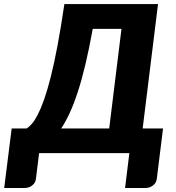

<svg xmlns="http://www.w3.org/2000/svg" viewBox="-68 -748 858 938"><path d="M704 -728 629 -120.5H728.5L698 126Q695.5 145.5 679.5 158Q663.5 170.5 641.5 170.5H543L564 0H123L107.5 126Q105 145.5 89.2 158Q73.5 170.5 51 170.5H-47.5L-11 -120.5H62.5Q74.5 -128 88.2 -143.8Q102 -159.5 117 -188.8Q132 -218 147.8 -262.8Q163.5 -307.5 180 -372.5Q196.5 -437.5 213 -525.2Q229.5 -613 246.5 -728ZM385 -607Q367.5 -509.5 349.2 -433Q331 -356.5 311.5 -297.2Q292 -238 271.8 -194.5Q251.5 -151 231 -120.5H465.5L525.5 -607Z"/></svg>

Font: Lato Black
Style: Italic
Weight: 900
Italic angle: -7°
Designer: Lukasz Dziedzic
Foundry: tyPoland Lukasz Dziedzic
Version: Version 2.007; 2014-02-27